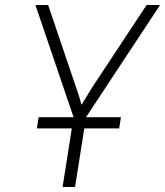

<svg xmlns="http://www.w3.org/2000/svg" viewBox="-20 -750 662 770"><path d="M231 0 268 -235H128L135 -280H275L122 -730H173L285 -400Q293 -378 298.5 -359Q304 -340 307 -330Q313 -339 324.5 -358.5Q336 -378 350 -400L568 -730H622L325 -280H465L458 -235H318L281 0Z"/></svg>

Font: JetBrains Mono Thin
Style: Italic
Weight: 100
Italic angle: -9°
Monospace: yes
Designer: Philipp Nurullin, Konstantin Bulenkov
Foundry: JetBrains
Version: Version 2.305; ttfautohint (v1.8.4.7-5d5b)